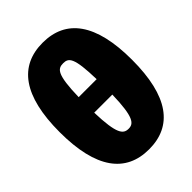

<svg xmlns="http://www.w3.org/2000/svg" viewBox="-226 -875 1005 1005"><g transform="rotate(-45 276.0 -372.5)"><path d="M276 -767C104 -767 8 -642 8 -373C8 -103 104 22 276 22C448 22 544 -102 544 -373C544 -642 448 -767 276 -767ZM276 -615C317 -615 337 -595 341 -432H208C212 -595 234 -615 276 -615ZM276 -130C237 -130 213 -154 208 -317H342C338 -153 313 -130 276 -130Z"/></g></svg>

Font: Fira Sans Ultra
Style: Regular
Weight: 950
Designer: Carrois Corporate & Edenspiekermann AG
Foundry: Carrois Corporate GbR & Edenspiekermann AG
Version: Version 4.203;PS 004.203;hotconv 1.0.88;makeotf.lib2.5.64775